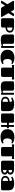

<svg xmlns="http://www.w3.org/2000/svg" viewBox="3386 -3940 574 7386"><g transform="rotate(90 3673.0 -247.0)"><path d="M191.9 -154.8 125.5 -40Q121.1 -32.2 116.9 -24.9Q112.8 -17.6 107.7 -12.2Q102.5 -6.8 95.9 -3.4Q89.4 0 79.6 0H23.4Q16.1 0 11.5 -3.7Q6.8 -7.3 6.8 -14.6Q6.8 -19 8.5 -24.7Q10.3 -30.3 14.6 -37.1L140.6 -243.2L15.6 -460Q9.8 -469.2 9.8 -477.5Q9.8 -500 39.1 -500H320.8Q345.2 -500 354.7 -494.6Q364.3 -489.3 369.6 -480L432.6 -372.6L483.4 -460Q487.8 -467.8 491.9 -475.1Q496.1 -482.4 501.2 -487.8Q506.3 -493.2 513.2 -496.6Q520 -500 529.8 -500H585.4Q593.3 -500 597.9 -496.3Q602.5 -492.7 602.5 -485.4Q602.5 -475.6 594.7 -462.9L484.9 -283.7L623.5 -46.4Q627.4 -40 630.1 -33.9Q632.8 -27.8 632.8 -22.5Q632.8 -14.2 629.9 -9.5Q627 -4.9 622.1 -2.7Q617.2 -0.5 611.6 -0.2Q606 0 600.1 0H313.5Q301.3 0 292.7 -3.2Q284.2 -6.3 278.6 -10.7Q272.9 -15.1 269.8 -20Q266.6 -24.9 264.6 -28.8Z M1159.2 -297.9Q1152.8 -278.3 1138.2 -263.7Q1123.5 -249 1099.6 -240.2Q1075.7 -231.4 1040.5 -231.4V-437.5Q1075.7 -437.5 1099.6 -429.7Q1123.5 -421.9 1138.2 -408.2Q1152.8 -394.5 1159.2 -376.5Q1165.5 -357.9 1165.5 -337.4Q1165.5 -316.9 1159.2 -297.9ZM1226.1 -393.1Q1217.3 -417.5 1202.1 -435.5Q1186.5 -453.6 1165.5 -465.8Q1144.5 -478 1120.6 -485.4Q1096.2 -493.2 1069.8 -496.6Q1043 -500 1016.6 -500H755.9Q732.4 -500 717.8 -496.1Q703.1 -491.7 694.8 -483.4Q686.5 -475.1 683.6 -462.4Q680.7 -450.2 680.7 -434.1V-67.9Q680.7 -51.3 683.6 -38.6Q686.5 -25.4 694.8 -17.1Q703.1 -8.8 717.8 -4.4Q732.4 0 755.9 0H969.7Q992.2 0 1005.9 -4.4Q1019.5 -8.8 1027.3 -17.6Q1035.2 -26.4 1037.6 -39.6Q1040.5 -52.7 1040.5 -70.3V-169.4Q1078.1 -172.4 1113.3 -183.1Q1148.4 -193.8 1175.8 -213.9Q1202.6 -233.9 1218.8 -264.2Q1234.9 -294.4 1234.9 -336.9Q1234.9 -368.7 1226.1 -393.1Z M1665.5 -119.1Q1665.5 -91.3 1674.6 -78.1Q1683.6 -64.9 1705.6 -64.9Q1716.8 -64.9 1729.2 -69.8Q1741.7 -74.7 1748.5 -79.1V-477.1Q1748.5 -485.4 1752.2 -492.7Q1755.9 -500 1768.6 -500H1799.8Q1804.2 -500 1808.6 -499.5Q1813 -499 1816.2 -496.8Q1819.3 -494.6 1821.5 -490Q1823.7 -485.4 1823.7 -477.1V-22.9Q1823.7 -14.6 1821.5 -10Q1819.3 -5.4 1816.2 -3.2Q1813 -1 1808.6 -0.5Q1804.2 0 1799.8 0H1768.6Q1755.9 0 1752.2 -7.3Q1748.5 -14.6 1748.5 -30.8Q1737.8 -26.9 1718.5 -20Q1699.2 -13.2 1669.9 -6.6Q1640.6 0 1600.8 4.9Q1561 9.8 1509.8 9.8Q1457 9.8 1418.7 1Q1380.4 -7.8 1355.2 -27.6Q1330.1 -47.4 1317.9 -79.1Q1305.7 -110.8 1305.7 -157.2V-432.1Q1305.7 -448.7 1308.6 -461.7Q1311.5 -474.6 1319.8 -482.9Q1328.1 -491.2 1342.8 -495.6Q1357.4 -500 1380.9 -500H1594.7Q1623 -500 1637.7 -491.7Q1652.3 -483.4 1658.7 -471.2Q1665 -459 1665.3 -444.8Q1665.5 -430.7 1665.5 -418.9Z M2249.5 -247.1Q2249.5 -197.8 2260 -165Q2270.5 -132.3 2286.6 -113Q2302.7 -93.8 2321.3 -85.9Q2339.8 -78.1 2356 -78.1Q2368.2 -78.1 2378.4 -81.3Q2388.7 -84.5 2396.5 -88.6Q2404.3 -92.8 2409.7 -95.9Q2415 -99.1 2418 -99.1Q2422.4 -99.1 2424.1 -97.7Q2425.8 -96.2 2428.2 -92.3L2445.3 -65.9Q2447.8 -62 2447.8 -59.1Q2447.8 -55.7 2445.8 -53.7Q2443.8 -51.8 2441.9 -50.3Q2425.8 -39.1 2402.3 -26.6Q2378.9 -14.2 2347.9 -3.9Q2316.9 6.3 2278.8 13.2Q2240.7 20 2195.8 20Q2159.2 20 2122.6 14.2Q2085.9 8.3 2052.5 -4.9Q2019 -18.1 1990.2 -38.8Q1961.4 -59.6 1940.2 -89.1Q1918.9 -118.7 1906.7 -158Q1894.5 -197.3 1894.5 -247.1Q1894.5 -296.9 1906.7 -336.2Q1918.9 -375.5 1940.2 -405Q1961.4 -434.6 1990.2 -455.3Q2019 -476.1 2052.5 -489.3Q2085.9 -502.4 2122.6 -508.3Q2159.2 -514.2 2195.8 -514.2Q2235.8 -514.2 2272.9 -508.1Q2310.1 -502 2341.6 -491.9Q2373 -481.9 2398.2 -470Q2423.3 -458 2439 -446.3Q2440.9 -444.8 2442.9 -442.9Q2444.8 -440.9 2444.8 -437.5Q2444.8 -434.1 2442.4 -430.7L2425.3 -404.3Q2422.9 -400.4 2421.1 -398.9Q2419.4 -397.5 2415 -397.5Q2412.1 -397.5 2407.2 -400.4Q2402.3 -403.3 2395 -407Q2387.7 -410.6 2377.9 -413.8Q2368.2 -417 2356 -417Q2339.8 -417 2321.3 -408.9Q2302.7 -400.9 2286.6 -381.3Q2270.5 -361.8 2260 -329.1Q2249.5 -296.4 2249.5 -247.1Z M2501 -500Q2477.5 -500 2477.5 -475.6V-430.7Q2477.5 -420.9 2483.4 -418Q2489.3 -415 2497.6 -415Q2502.4 -415 2512.7 -416.5Q2522.9 -418 2536.6 -420.4Q2550.3 -422.4 2565.9 -425.3L2579.6 -428.2V-67.9Q2579.6 -50.8 2582.5 -38.1Q2585.4 -25.4 2593.8 -17.1Q2602.1 -8.8 2616.7 -4.4Q2631.3 0 2654.8 0H2859.9Q2886.7 0 2902.3 -4.4Q2918 -8.8 2926.3 -17.6Q2934.6 -25.9 2937 -39.1Q2939.5 -51.8 2939.5 -68.8V-428.2L2953.1 -425.3Q2969.2 -422.4 2982.9 -420.4Q2996.6 -418 3006.8 -416.5Q3017.1 -415 3022 -415Q3030.3 -415 3036.1 -418Q3042 -420.9 3042 -430.7V-475.6Q3042 -500 3018.6 -500Z M3466.8 -119.1Q3466.8 -91.3 3475.8 -78.1Q3484.9 -64.9 3506.8 -64.9Q3518.1 -64.9 3530.5 -69.8Q3543 -74.7 3549.8 -79.1V-477.1Q3549.8 -485.4 3553.5 -492.7Q3557.1 -500 3569.8 -500H3601.1Q3605.5 -500 3609.9 -499.5Q3614.3 -499 3617.4 -496.8Q3620.6 -494.6 3622.8 -490Q3625 -485.4 3625 -477.1V-22.9Q3625 -14.6 3622.8 -10Q3620.6 -5.4 3617.4 -3.2Q3614.3 -1 3609.9 -0.5Q3605.5 0 3601.1 0H3569.8Q3557.1 0 3553.5 -7.3Q3549.8 -14.6 3549.8 -30.8Q3539.1 -26.9 3519.8 -20Q3500.5 -13.2 3471.2 -6.6Q3441.9 0 3402.1 4.9Q3362.3 9.8 3311 9.8Q3258.3 9.8 3220 1Q3181.6 -7.8 3156.5 -27.6Q3131.3 -47.4 3119.1 -79.1Q3106.9 -110.8 3106.9 -157.2V-432.1Q3106.9 -448.7 3109.9 -461.7Q3112.8 -474.6 3121.1 -482.9Q3129.4 -491.2 3144 -495.6Q3158.7 -500 3182.1 -500H3396Q3424.3 -500 3439 -491.7Q3453.6 -483.4 3460 -471.2Q3466.3 -459 3466.6 -444.8Q3466.8 -430.7 3466.8 -418.9Z M3918.9 0Q3892.6 0 3866 -3.4Q3839.4 -6.8 3815.2 -14.4Q3791 -22 3770 -34.2Q3749 -46.4 3733.6 -64.5Q3718.3 -82.5 3709.5 -106.9Q3700.7 -131.3 3700.7 -163.1Q3700.7 -205.6 3716.8 -235.8Q3732.9 -266.1 3760 -286.1Q3787.1 -306.2 3822.3 -316.9Q3857.4 -327.6 3895 -330.6V-364.3Q3895 -383.3 3890.1 -394.5Q3885.3 -405.8 3877.7 -411.4Q3870.1 -417 3861.1 -418.7Q3852.1 -420.4 3843.8 -420.4Q3834 -420.4 3823 -417.5Q3812 -414.6 3801.8 -410.4Q3791.5 -406.2 3782.2 -401.4Q3772.9 -396.5 3766.6 -392.6Q3763.7 -390.6 3761.2 -389.2Q3758.8 -387.7 3756.3 -387.7Q3752 -387.7 3748 -394L3731.4 -420.4Q3729 -423.8 3729 -427.7Q3729 -431.6 3732.2 -434.6Q3735.4 -437.5 3738.3 -439.5Q3754.4 -450.7 3779.3 -462.4Q3804.2 -474.1 3835.2 -483.4Q3866.2 -492.7 3902.3 -498.5Q3938.5 -504.4 3977.1 -504.4Q4013.7 -504.4 4048.6 -502Q4083.5 -499.5 4114.5 -491.5Q4145.5 -483.4 4171.1 -468.5Q4196.8 -453.6 4215.6 -429.2Q4234.4 -404.8 4244.6 -369.1Q4254.9 -333.5 4254.9 -283.7V-65.9Q4254.9 -49.8 4252 -37.4Q4249 -24.9 4240.7 -16.6Q4232.4 -8.3 4217.8 -4.2Q4203.1 0 4179.7 0ZM3895 -268.6Q3859.9 -268.6 3835.9 -259.8Q3812 -251 3797.4 -236.3Q3782.7 -221.7 3776.4 -202.4Q3770 -183.1 3770 -162.6Q3770 -142.1 3776.4 -123.8Q3782.7 -105.5 3797.4 -91.8Q3812 -78.1 3835.9 -70.3Q3859.9 -62.5 3895 -62.5Z M4908.7 -294.4Q4906.7 -297.4 4902.3 -298.8Q4897.9 -300.8 4890.6 -300.8H4861.8V-479Q4861.8 -488.3 4857.9 -494.1Q4854 -500 4842.8 -500H4809.1L4801.3 -499.5Q4797.4 -499 4794.9 -497.1Q4792 -495.1 4790 -490.7Q4788.1 -486.8 4788.1 -479V-300.8H4704.6V-429.7Q4704.6 -447.3 4701.7 -460.4Q4699.2 -473.6 4691.4 -482.4Q4683.6 -491.2 4669.9 -495.6Q4656.2 -500 4633.8 -500H4419.9Q4396.5 -500 4381.8 -495.6Q4367.2 -491.2 4358.9 -482.9Q4350.6 -474.6 4347.7 -461.9Q4344.7 -448.7 4344.7 -432.1V-67.9Q4344.7 -50.8 4347.7 -38.1Q4350.6 -25.4 4358.9 -17.1Q4367.2 -8.8 4381.8 -4.4Q4396.5 0 4419.9 0H4625Q4651.9 0 4667.5 -4.4Q4683.1 -8.8 4691.4 -17.6Q4699.7 -25.9 4702.1 -39.1Q4704.6 -51.8 4704.6 -68.8V-227.1H4788.1V-21Q4788.1 -13.2 4790 -9.3Q4792.5 -4.9 4794.9 -2.9Q4797.9 -1 4802.2 -0.5L4810.1 0H4843.8Q4855 0 4858.4 -6.8Q4861.8 -13.2 4861.8 -21V-227.1H4890.6Q4899.9 -227.1 4905.8 -231Q4911.6 -234.9 4911.6 -246.1V-279.8L4911.1 -287.6Q4910.6 -291.5 4908.7 -294.4Z M5304.2 -247.1Q5304.2 -197.8 5314.7 -165Q5325.2 -132.3 5341.3 -113Q5357.4 -93.8 5376 -85.9Q5394.5 -78.1 5410.6 -78.1Q5422.9 -78.1 5433.1 -81.3Q5443.4 -84.5 5451.2 -88.6Q5459 -92.8 5464.4 -95.9Q5469.7 -99.1 5472.7 -99.1Q5477.1 -99.1 5478.8 -97.7Q5480.5 -96.2 5482.9 -92.3L5500 -65.9Q5502.4 -62 5502.4 -59.1Q5502.4 -55.7 5500.5 -53.7Q5498.5 -51.8 5496.6 -50.3Q5480.5 -39.1 5457 -26.6Q5433.6 -14.2 5402.6 -3.9Q5371.6 6.3 5333.5 13.2Q5295.4 20 5250.5 20Q5213.9 20 5177.2 14.2Q5140.6 8.3 5107.2 -4.9Q5073.7 -18.1 5044.9 -38.8Q5016.1 -59.6 4994.9 -89.1Q4973.6 -118.7 4961.4 -158Q4949.2 -197.3 4949.2 -247.1Q4949.2 -296.9 4961.4 -336.2Q4973.6 -375.5 4994.9 -405Q5016.1 -434.6 5044.9 -455.3Q5073.7 -476.1 5107.2 -489.3Q5140.6 -502.4 5177.2 -508.3Q5213.9 -514.2 5250.5 -514.2Q5290.5 -514.2 5327.6 -508.1Q5364.7 -502 5396.2 -491.9Q5427.7 -481.9 5452.9 -470Q5478 -458 5493.7 -446.3Q5495.6 -444.8 5497.6 -442.9Q5499.5 -440.9 5499.5 -437.5Q5499.5 -434.1 5497.1 -430.7L5480 -404.3Q5477.5 -400.4 5475.8 -398.9Q5474.1 -397.5 5469.7 -397.5Q5466.8 -397.5 5461.9 -400.4Q5457 -403.3 5449.7 -407Q5442.4 -410.6 5432.6 -413.8Q5422.9 -417 5410.6 -417Q5394.5 -417 5376 -408.9Q5357.4 -400.9 5341.3 -381.3Q5325.2 -361.8 5314.7 -329.1Q5304.2 -296.4 5304.2 -247.1Z M5555.7 -500Q5532.2 -500 5532.2 -475.6V-430.7Q5532.2 -420.9 5538.1 -418Q5543.9 -415 5552.2 -415Q5557.1 -415 5567.4 -416.5Q5577.6 -418 5591.3 -420.4Q5605 -422.4 5620.6 -425.3L5634.3 -428.2V-67.9Q5634.3 -50.8 5637.2 -38.1Q5640.1 -25.4 5648.4 -17.1Q5656.7 -8.8 5671.4 -4.4Q5686 0 5709.5 0H5914.6Q5941.4 0 5957 -4.4Q5972.7 -8.8 5981 -17.6Q5989.3 -25.9 5991.7 -39.1Q5994.1 -51.8 5994.1 -68.8V-428.2L6007.8 -425.3Q6023.9 -422.4 6037.6 -420.4Q6051.3 -418 6061.5 -416.5Q6071.8 -415 6076.7 -415Q6085 -415 6090.8 -418Q6096.7 -420.9 6096.7 -430.7V-475.6Q6096.7 -500 6073.2 -500Z M6521.5 -71.3V-214.4Q6548.8 -212.4 6567.9 -206.1Q6587.4 -199.2 6599.6 -189Q6611.8 -179.2 6617.2 -166Q6622.6 -152.8 6622.6 -140.1Q6622.6 -112.8 6598.6 -92.8Q6575.2 -73.2 6521.5 -71.3ZM6622.6 -359.9Q6622.6 -347.2 6617.2 -334Q6611.8 -321.3 6599.6 -311Q6587.4 -300.8 6567.9 -293.9Q6548.8 -287.6 6521.5 -285.6V-428.7Q6575.2 -426.8 6598.6 -407.2Q6622.6 -387.2 6622.6 -359.9ZM6619.6 -250Q6657.7 -262.7 6677.2 -289.1Q6696.3 -315.9 6696.3 -353Q6696.3 -401.4 6674.3 -430.7Q6652.3 -459.5 6616.7 -475.1Q6581.5 -491.2 6538.1 -496.1Q6516.1 -498.5 6494.1 -499.5L6236.8 -500Q6213.4 -500 6198.7 -495.6Q6184.1 -491.2 6175.8 -482.9Q6167.5 -474.6 6164.6 -461.9Q6161.6 -448.7 6161.6 -432.1V-67.9Q6161.6 -50.8 6164.6 -38.1Q6167.5 -25.4 6175.8 -17.1Q6184.1 -8.8 6198.7 -4.4Q6213.4 0 6236.8 0H6441.9Q6460 0 6494.1 -0.5Q6515.6 -1.5 6538.1 -3.9Q6581.5 -8.8 6616.7 -24.9Q6652.3 -40.5 6674.3 -69.8Q6696.3 -98.6 6696.3 -147Q6696.3 -184.1 6677.2 -210.9Q6657.7 -237.3 6619.6 -250Z M6964.8 0Q6938.5 0 6911.9 -3.4Q6885.3 -6.8 6861.1 -14.4Q6836.9 -22 6815.9 -34.2Q6794.9 -46.4 6779.5 -64.5Q6764.2 -82.5 6755.4 -106.9Q6746.6 -131.3 6746.6 -163.1Q6746.6 -205.6 6762.7 -235.8Q6778.8 -266.1 6805.9 -286.1Q6833 -306.2 6868.2 -316.9Q6903.3 -327.6 6940.9 -330.6V-364.3Q6940.9 -383.3 6936 -394.5Q6931.2 -405.8 6923.6 -411.4Q6916 -417 6907 -418.7Q6897.9 -420.4 6889.6 -420.4Q6879.9 -420.4 6868.9 -417.5Q6857.9 -414.6 6847.7 -410.4Q6837.4 -406.2 6828.1 -401.4Q6818.8 -396.5 6812.5 -392.6Q6809.6 -390.6 6807.1 -389.2Q6804.7 -387.7 6802.2 -387.7Q6797.9 -387.7 6793.9 -394L6777.3 -420.4Q6774.9 -423.8 6774.9 -427.7Q6774.9 -431.6 6778.1 -434.6Q6781.2 -437.5 6784.2 -439.5Q6800.3 -450.7 6825.2 -462.4Q6850.1 -474.1 6881.1 -483.4Q6912.1 -492.7 6948.2 -498.5Q6984.4 -504.4 7022.9 -504.4Q7059.6 -504.4 7094.5 -502Q7129.4 -499.5 7160.4 -491.5Q7191.4 -483.4 7217 -468.5Q7242.7 -453.6 7261.5 -429.2Q7280.3 -404.8 7290.5 -369.1Q7300.8 -333.5 7300.8 -283.7V-65.9Q7300.8 -49.8 7297.9 -37.4Q7294.9 -24.9 7286.6 -16.6Q7278.3 -8.3 7263.7 -4.2Q7249 0 7225.6 0ZM6940.9 -268.6Q6905.8 -268.6 6881.8 -259.8Q6857.9 -251 6843.3 -236.3Q6828.6 -221.7 6822.3 -202.4Q6815.9 -183.1 6815.9 -162.6Q6815.9 -142.1 6822.3 -123.8Q6828.6 -105.5 6843.3 -91.8Q6857.9 -78.1 6881.8 -70.3Q6905.8 -62.5 6940.9 -62.5Z"/></g></svg>

Font: Fascinate Cyrillic
Style: Regular
Weight: 900
Designer: Denis Ignatov
Foundry: Astigmatic (AOETI)
Version: Version 1.00 November 30, 2018, initial release